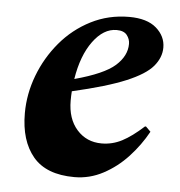

<svg xmlns="http://www.w3.org/2000/svg" viewBox="-42 -506 522 556"><g transform="rotate(5 219.5 -228.0)"><path d="M194 10Q112 10 73.5 -36Q35 -82 35 -162Q35 -218 55.5 -272Q76 -326 113 -370Q150 -414 201 -440Q252 -466 312 -466Q364 -466 391 -442.5Q418 -419 418 -386Q418 -357 396.5 -331.5Q375 -306 320 -283Q265 -260 165 -237Q164 -224 164 -210Q164 -157 192 -125.5Q220 -94 264 -94Q295 -94 323 -108.5Q351 -123 385 -154H388L402 -140Q380 -100 348.5 -66Q317 -32 277.5 -11Q238 10 194 10ZM279 -425Q241 -425 210.5 -383.5Q180 -342 169 -273Q254 -296 286 -324.5Q318 -353 318 -388Q318 -402 309 -413.5Q300 -425 279 -425Z"/></g></svg>

Font: Spectral
Style: Bold Italic
Weight: 700
Italic angle: -10°
Designer: Jean-Baptiste Levee
Foundry: Production Type
Version: Version 2.001